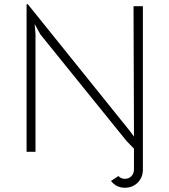

<svg xmlns="http://www.w3.org/2000/svg" viewBox="-20 -715 796 903"><path d="M652 -686V83Q652 119 628 143.5Q604 168 567 168Q527 168 502 136L537 113Q549 126 567 126Q586 126 598 113.5Q610 101 610 83V-16L575 -52L170 -553L143 -602L147 -554V-1H105V-695H111L589 -101L610 -73V-118L608 -686Z"/></svg>

Font: Bellota Text Light
Style: Regular
Weight: 300
Designer: Kemie Guaida
Foundry: Kemie Guaida
Version: Version 4.001